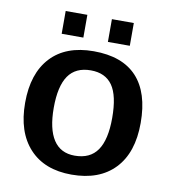

<svg xmlns="http://www.w3.org/2000/svg" viewBox="-79 -759 752 839"><g transform="rotate(10 296.5 -340.0)"><path d="M552.7 -264.6Q552.7 -132.8 484.9 -61.5Q417 9.8 293.9 9.8Q173.3 9.8 106.7 -62.5Q40 -134.8 40 -264.6Q40 -395 106.7 -466.6Q173.3 -538.1 296.9 -538.1Q423.8 -538.1 488.3 -468.8Q552.7 -399.4 552.7 -264.6ZM426.3 -264.6Q426.3 -363.8 394.8 -408.7Q363.3 -453.6 298.8 -453.6Q231.4 -453.6 199.2 -407Q167 -360.4 167 -264.6Q167 -170.9 198.5 -122.6Q230 -74.2 293 -74.2Q361.3 -74.2 393.8 -121.3Q426.3 -168.5 426.3 -264.6ZM447.3 -689.9V-588.9H350.1V-689.9ZM241.2 -689.9V-588.9H145V-689.9Z"/></g></svg>

Font: Arimo SemiBold
Style: Regular
Weight: 600
Designer: Steve Matteson
Foundry: Monotype Imaging Inc.
Version: Version 1.33